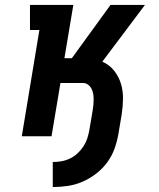

<svg xmlns="http://www.w3.org/2000/svg" viewBox="-20 -550 640 775"><path d="M193 205V104Q210 104 227.5 101Q245 98 262 90Q279 82 293 69Q307 56 317 40.5Q327 25 332.5 8Q338 -9 341 -27L354 -104Q356 -115 357 -126.5Q358 -138 358 -149.5Q358 -161 356 -172Q354 -183 349 -192.5Q344 -202 335 -208.5Q326 -215 315 -215H224L188 0H68L139 -429H101V-530H276L240 -315H270L426 -530H565L393 -301Q421 -289 440 -265.5Q459 -242 468 -212.5Q477 -183 476.5 -151Q476 -119 471 -87L458 -10Q453 20 442.5 49.5Q432 79 413 105Q394 131 368 151Q342 171 313 183.5Q284 196 253.5 200.5Q223 205 193 205Z"/></svg>

Font: Iosevka Slab Extended
Style: Bold Italic
Weight: 700
Width: 7
Italic angle: -9°
Monospace: yes
Designer: Belleve Invis
Foundry: Belleve Invis
Version: Version 11.1.0; ttfautohint (v1.8.3)